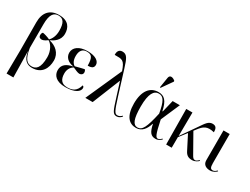

<svg xmlns="http://www.w3.org/2000/svg" viewBox="-79 -1540 3278 2518"><g transform="rotate(30 1560.0 -281.5)"><path d="M68 240H171L164 -150H166C182 -33 243 10 316 10C466 10 521 -101 521 -217C521 -330 437 -398 341 -419V-421C387 -442 472 -489 472 -593C472 -682 431 -770 283 -770C145 -770 69 -685 70 -536L72 -116ZM304 -5C237 -5 187 -45 164 -206V-560C164 -707 206 -760 279 -760C355 -760 387 -707 387 -589C387 -510 357 -454 326 -426C290 -444 241 -458 214 -462C200 -449 197 -432 197 -421C197 -387 217 -375 242 -375C276 -376 311 -402 325 -414C371 -393 424 -311 424 -214C424 -37 364 -5 304 -5Z M822 10C970 10 1032 -44 1032 -93C1032 -107 1027 -120 1011 -125C984 -26 925 0 847 0C762 0 723 -48 723 -141C723 -197 747 -243 793 -270C826 -256 867 -235 894 -234C919 -234 945 -250 945 -281C945 -292 942 -309 928 -322C904 -316 851 -305 794 -289C762 -308 738 -346 738 -414C738 -500 779 -536 837 -536C914 -536 937 -500 938 -381C1002 -381 1027 -402 1027 -444C1027 -497 967 -546 845 -546C712 -546 643 -485 643 -409C643 -340 696 -290 780 -278V-277C682 -259 626 -216 626 -135C626 -58 682 10 822 10Z M1122 0H1233L1402 -419H1405L1466 -225C1527 -31 1538 6 1599 6C1628 6 1657 -12 1673 -36L1666 -44C1649 -28 1631 -11 1600 -11C1561 -11 1545 -35 1482 -238L1374 -586C1332 -721 1311 -770 1242 -770C1186 -770 1171 -725 1174 -681C1287 -681 1315 -688 1365 -543Z M1910 -606 2021 -764V-776C1983 -810 1933 -818 1925 -766L1900 -610ZM1893 10C1983 10 2031 -61 2057 -147H2061C2084 -35 2115 6 2186 6C2231 6 2258 -19 2275 -36L2268 -44C2257 -33 2233 -11 2212 -11C2184 -11 2164 -34 2120 -250L2244 -536H2135L2091 -354H2085C2054 -501 2004 -546 1917 -546C1794 -546 1711 -450 1711 -257C1711 -65 1787 10 1893 10ZM1907 -5C1841 -5 1808 -75 1808 -266C1808 -462 1858 -531 1931 -531C2000 -531 2035 -476 2064 -305C2013 -75 1978 -5 1907 -5Z M2346 0H2430L2431 -160L2519 -274L2628 -61C2652 -14 2683 8 2739 8C2788 8 2822 -19 2838 -36L2831 -44C2814 -28 2794 -11 2776 -11C2749 -11 2740 -26 2720 -61L2565 -335L2589 -366C2650 -446 2693 -480 2808 -452C2808 -504 2796 -541 2740 -541C2678 -541 2649 -491 2594 -411L2432 -178L2435 -536H2341Z M3013 8C3062 8 3096 -19 3112 -36L3105 -44C3086 -28 3068 -11 3044 -11C3014 -11 2999 -25 2999 -96V-536H2905V-84C2905 -14 2960 8 3013 8Z"/></g></svg>

Font: Noto Serif Display
Style: Regular
Weight: 400
Designer: Monotype Design Team
Foundry: Monotype Imaging Inc.
Version: Version 2.009